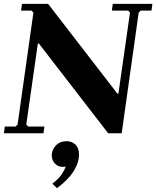

<svg xmlns="http://www.w3.org/2000/svg" viewBox="-23 -690 809 994"><path d="M561 -670H766L761 -635H705L695 -625L607 0H537L178 -465H173L113 -45L123 -35H207L202 0H-3L2 -35H58L68 -45L150 -625L140 -635H86L91 -670H226L585 -205H590L650 -625L640 -635H556ZM322 41Q349 41 367.5 58.5Q386 76 386 110Q386 138 373.5 167.5Q361 197 335.5 226.5Q310 256 272 284L248 261Q281 235 296 213Q311 191 317 172Q313 173 310 173.5Q307 174 302 174Q277 174 261 156.5Q245 139 245 114Q245 86 266 63.5Q287 41 322 41Z"/></svg>

Font: Brygada 1918
Style: Bold Italic
Weight: 700
Italic angle: -8°
Designer: Mateusz Machalski | Borys Kosmynka | Przemek Hoffer
Foundry: NIEPODLEGLA 2018
Version: Version 3.006